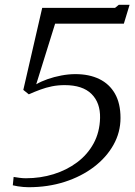

<svg xmlns="http://www.w3.org/2000/svg" viewBox="-20 -776 566 803"><path d="M37 -36Q49.5 -34 62.5 -32.2Q75.5 -30.5 88.5 -30.5Q149 -30.5 204 -47.5Q259 -64.5 302.5 -97Q346 -129.5 371.5 -176.2Q397 -223 398.5 -282.5Q400 -346 362.8 -383Q325.5 -420 250.5 -420Q222.5 -420 197.5 -415Q172.5 -410 148.8 -401.2Q125 -392.5 100.5 -381.5L77.5 -400L156.5 -743H461L477 -756H522L498 -677H210.5L131.5 -423.5Q152 -435.5 179 -445Q206 -454.5 236.2 -460.2Q266.5 -466 295.5 -466Q353 -466 395.2 -445.5Q437.5 -425 460.8 -384.2Q484 -343.5 484 -282.5Q484 -222.5 454.5 -170Q425 -117.5 372.8 -77.8Q320.5 -38 250.8 -15.5Q181 7 99.5 7Q89.5 7 77.8 6Q66 5 54.5 3.2Q43 1.5 33.5 -1Z"/></svg>

Font: Merriweather 72pt Light
Style: Italic
Weight: 300
Italic angle: -7.8°
Version: Version 2.101